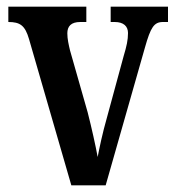

<svg xmlns="http://www.w3.org/2000/svg" viewBox="-20 -556 524 576"><path d="M67 -439 194 0H297L415 -414C432 -474 442 -490 469 -490H484V-536H312V-490H324C351 -490 364 -477 364 -457C364 -436 360 -418 351 -388L301 -204C287 -155 278 -111 273 -85C267 -118 255 -172 243 -219L190 -405C186 -422 182 -439 182 -456C182 -477 193 -490 221 -490H239V-536H5V-490C40 -490 55 -480 67 -439Z"/></svg>

Font: Noto Serif Armenian ExtraCondensed SemiBold
Style: Regular
Weight: 600
Width: 2
Designer: Monotype Design Team
Foundry: Monotype Imaging Inc.
Version: Version 2.008